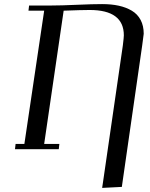

<svg xmlns="http://www.w3.org/2000/svg" viewBox="-20 -729 733 938"><path d="M53.2 0 56.2 -25.9H99.1L195.8 -676.8H119.1L122.1 -702.1H231Q278.8 -702.1 356.2 -705.6Q433.6 -709 479 -709Q523.9 -709 559.8 -701.2Q595.7 -693.4 623.8 -676.8Q651.9 -660.2 667 -631.6Q682.1 -603 682.1 -564Q682.1 -559.1 674.8 -507.8L575.2 184.1L479 189L482.9 163.1L580.1 -506.8Q585 -546.9 585 -556.2Q585 -680.2 418 -680.2Q379.9 -680.2 291 -676.8L195.8 -25.9H270L267.1 0Z"/></svg>

Font: Dehuti
Style: Bold-Italic
Weight: 700
Version: Version 1.2